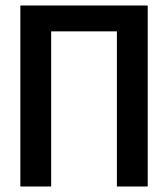

<svg xmlns="http://www.w3.org/2000/svg" viewBox="-20 -678 611 698"><path d="M54 0V-658H517V0H405V-564H166V0Z"/></svg>

Font: Codetta
Style: Bold
Weight: 700
Designer: Ulrich Proeller
Foundry: PROSA GmbH
Version: Version 2.00;September 29, 2018;FontCreator 11.5.0.2427 64-b